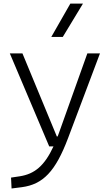

<svg xmlns="http://www.w3.org/2000/svg" viewBox="-20 -815 626 1069"><path d="M44.4 234.4 102.1 227.1C218.8 211.4 288.6 140.6 358.9 -45.9L536.6 -517.6H466.3L306.6 -70.3C304.7 -64.9 302.7 -60.1 300.8 -55.2H296.4L105 -517.6H34.7L253.9 0H277.8C227.5 108.9 171.9 153.8 90.3 166.5L41.5 173.8ZM265.6 -609.4H329.6L441.9 -794.9H371.6Z"/></svg>

Font: Cascadia Mono Light
Style: Regular
Weight: 300
Monospace: yes
Designer: Aaron Bell
Foundry: Saja Typeworks
Version: Version 2404.023